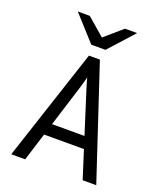

<svg xmlns="http://www.w3.org/2000/svg" viewBox="-165 -1024 945 1127"><g transform="rotate(20 308.0 -460.5)"><path d="M42.5 0 273 -700H341.5L573.5 0H488.5L326.5 -510Q325 -515.5 321 -528.5Q317 -541.5 313 -555Q309 -568.5 307.5 -576.5Q305.5 -568.5 301.8 -555Q298 -541.5 294.5 -528.8Q291 -516 289 -510L129.5 0ZM159 -174.5 183 -248H432.5L456.5 -174.5ZM264 -765 123 -921H198L308 -826L418 -921H493.5L352.5 -765Z"/></g></svg>

Font: Overpass Mono
Style: Regular
Weight: 400
Designer: Delve Withrington, Dave Bailey
Foundry: Delve Fonts LLC
Version: Version 4.000